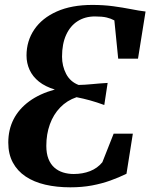

<svg xmlns="http://www.w3.org/2000/svg" viewBox="-20 -772 626 800"><path d="M273 8.5Q216 8.5 168.8 -2.5Q121.5 -13.5 87 -36.5Q52.5 -59.5 33.5 -94.8Q14.5 -130 14.5 -178Q14.5 -231.5 36.5 -274.8Q58.5 -318 101.8 -349.8Q145 -381.5 208.5 -399Q168.5 -411 142.2 -432Q116 -453 103.2 -481Q90.5 -509 90.5 -540.5Q90.5 -601.5 123 -649.2Q155.5 -697 216.8 -724.2Q278 -751.5 365 -751.5Q411.5 -751.5 452 -746Q492.5 -740.5 526.5 -733.8Q560.5 -727 586.5 -724L555 -527.5H472.5L456.5 -687Q442 -695 424 -699.2Q406 -703.5 375.5 -703.5Q334.5 -703.5 303.5 -683.8Q272.5 -664 255.5 -626.5Q238.5 -589 238.5 -536Q238.5 -497 255.5 -464.2Q272.5 -431.5 307.5 -418Q334 -418.5 364.2 -421.5Q394.5 -424.5 428.5 -426.5L414.5 -334.5Q383 -346 355 -353.8Q327 -361.5 299 -367Q259 -353.5 230.8 -324.2Q202.5 -295 187.8 -254Q173 -213 173 -164.5Q173 -132.5 181.8 -110.2Q190.5 -88 206.2 -74Q222 -60 242.8 -53.5Q263.5 -47 287 -47Q324.5 -47 355.2 -59Q386 -71 406.5 -96L453.5 -215H533.5L507 -48Q475.5 -32.5 440 -19.8Q404.5 -7 363 0.8Q321.5 8.5 273 8.5Z"/></svg>

Font: Merriweather 60pt
Style: Bold Italic
Weight: 700
Italic angle: -7.8°
Version: Version 2.101